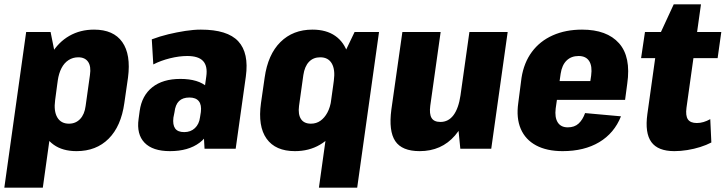

<svg xmlns="http://www.w3.org/2000/svg" viewBox="-27 -688 3356 888"><path d="M327 11Q263 11 221.5 -18.5Q180 -48 163.5 -103Q147 -158 156 -235L167 -307Q178 -384 210.5 -438.5Q243 -493 293.5 -522Q344 -551 408 -551Q498 -551 538.5 -493.5Q579 -436 565 -329L548 -211Q533 -104 475.5 -46.5Q418 11 327 11ZM94 -540H207L245 -350L171 180H-7ZM292 -116Q323 -116 343.5 -137.5Q364 -159 369 -198L389 -341Q395 -381 380.5 -402Q366 -423 335 -423Q310 -423 290 -410Q270 -397 257.5 -373Q245 -349 240 -315L228 -225Q221 -174 238 -145Q255 -116 292 -116Z M908 -199 927 -334Q934 -382 912.5 -405.5Q891 -429 839 -429Q802 -429 759.5 -418.5Q717 -408 682 -390L675 -506Q712 -520 751.5 -529.5Q791 -539 830 -545Q869 -551 902 -551Q1025 -551 1075 -497Q1125 -443 1110 -334L1063 0H919ZM759 11Q679 11 641.5 -28Q604 -67 614 -138L619 -175Q629 -246 677.5 -284.5Q726 -323 807 -323Q891 -323 932 -285Q973 -247 963 -176L957 -139Q948 -67 896 -28Q844 11 759 11ZM825 -77Q855 -77 874.5 -95.5Q894 -114 898 -145L902 -170Q906 -203 892.5 -220Q879 -237 849 -237Q818 -237 801 -220.5Q784 -204 780 -169L775 -144Q771 -111 783 -94Q795 -77 825 -77Z M1337 11Q1247 11 1206 -46.5Q1165 -104 1180 -211L1197 -329Q1212 -436 1270 -493.5Q1328 -551 1418 -551Q1482 -551 1523.5 -522Q1565 -493 1582 -438.5Q1599 -384 1588 -307L1578 -235Q1568 -158 1535.5 -103Q1503 -48 1452.5 -18.5Q1402 11 1337 11ZM1411 -116Q1436 -116 1455 -129.5Q1474 -143 1487 -167Q1500 -191 1505 -225L1517 -315Q1524 -366 1507.5 -394.5Q1491 -423 1454 -423Q1422 -423 1402 -402Q1382 -381 1376 -341L1356 -198Q1351 -159 1365 -137.5Q1379 -116 1411 -116ZM1726 -540 1625 180H1448L1522 -350L1613 -540Z M1963 -199Q1958 -161 1969 -142.5Q1980 -124 2010 -124Q2047 -124 2070.5 -155.5Q2094 -187 2103 -248L2166 -319L2160 -273Q2140 -134 2077.5 -61.5Q2015 11 1914 11Q1832 11 1801 -35.5Q1770 -82 1783 -181L1834 -540H2011ZM2245 0H2102L2088 -142L2144 -540H2321Z M2575 11Q2502 11 2452.5 -15.5Q2403 -42 2381.5 -92Q2360 -142 2370 -212L2385 -328Q2396 -398 2433 -448Q2470 -498 2529.5 -524.5Q2589 -551 2665 -551Q2780 -551 2836 -488Q2892 -425 2874 -301L2864 -226H2518L2530 -313H2736L2698 -278L2707 -338Q2713 -382 2698 -405.5Q2683 -429 2649 -429Q2615 -429 2593.5 -408Q2572 -387 2566 -347L2543 -186Q2538 -145 2552.5 -122Q2567 -99 2599 -99Q2630 -99 2649 -116.5Q2668 -134 2679 -165L2845 -150Q2814 -72 2744.5 -30.5Q2675 11 2575 11Z M3092 11Q3016 11 2985.5 -31Q2955 -73 2967 -160L3016 -510L3089 -668H3215L3148 -190Q3143 -153 3154.5 -136Q3166 -119 3196 -119Q3211 -119 3226.5 -123.5Q3242 -128 3258 -137L3263 -29Q3240 -17 3211.5 -8Q3183 1 3152 6Q3121 11 3092 11ZM2956 -540H3309L3292 -419H2938Z"/></svg>

Font: Pathway Extreme Condensed ExtraBold
Style: Italic
Weight: 800
Width: 3
Italic angle: -8°
Version: Version 1.001;gftools[0.9.26]